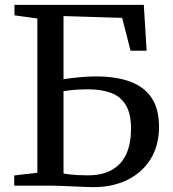

<svg xmlns="http://www.w3.org/2000/svg" viewBox="-20 -763 710 789"><path d="M364.5 6Q354 6 332.2 5.2Q310.5 4.5 284.2 3.2Q258 2 233.2 1Q208.5 0 191.5 0H38.5V-42L133.5 -53V-687L39.5 -700V-743H571L582.5 -554.5H516.5L482 -689.5L241 -697V-437.5Q251 -439.5 266.5 -441.2Q282 -443 300.8 -445Q319.5 -447 338.2 -448Q357 -449 373 -449Q458 -449 516 -427.2Q574 -405.5 603.8 -359.8Q633.5 -314 633.5 -242Q633.5 -165 598.8 -109.2Q564 -53.5 503.5 -23.8Q443 6 364.5 6ZM340.5 -42.5Q402 -42.5 441.5 -65.8Q481 -89 499.8 -132Q518.5 -175 518.5 -233.5Q518.5 -295.5 497.2 -331Q476 -366.5 436.5 -381.2Q397 -396 342 -396Q324 -396 304.2 -395Q284.5 -394 267.8 -392Q251 -390 241 -388.5V-50Q253.5 -48 266.5 -46.2Q279.5 -44.5 297.2 -43.5Q315 -42.5 340.5 -42.5Z"/></svg>

Font: Merriweather 48pt
Style: Regular
Weight: 400
Version: Version 2.100